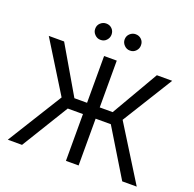

<svg xmlns="http://www.w3.org/2000/svg" viewBox="-156 -1092 1262 1252"><g transform="rotate(20 474.5 -466.0)"><path d="M518.6 -727.5V0H430.7V-727.5ZM27.3 0 262.7 -378.9 46.9 -727.5H153.3L342.8 -402.8H608.4L796.9 -727.5H903.3L686.5 -377.9L921.9 0H821.3L624 -324.7H325.2L126 0ZM372.1 -818.4Q349.6 -817.9 332.3 -835.2Q314.9 -852.5 315.4 -875Q314.9 -899.4 332.3 -915.5Q349.6 -931.6 372.1 -931.6Q396.5 -931.6 412.6 -915.5Q428.7 -899.4 428.7 -875Q428.7 -852.5 412.6 -835.2Q396.5 -817.9 372.1 -818.4ZM576.2 -818.4Q553.7 -817.9 536.6 -835.2Q519.5 -852.5 519.5 -875Q519.5 -899.4 536.6 -915.5Q553.7 -931.6 576.2 -931.6Q600.6 -931.6 616.9 -915.5Q633.3 -899.4 632.8 -875Q633.3 -852.5 616.9 -835.2Q600.6 -817.9 576.2 -818.4Z"/></g></svg>

Font: Inter
Style: Regular
Weight: 400
Designer: Rasmus Andersson
Foundry: rsms
Version: Version 4.000;git-8c9346024